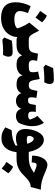

<svg xmlns="http://www.w3.org/2000/svg" viewBox="1320 -2090 1072 3753"><g transform="rotate(90 1856.5 -213.0)"><path d="M579.1 -442.4 594.2 -411.6Q621.1 -356.9 640.4 -323Q659.7 -289.1 676.5 -270.8Q693.4 -252.4 713.1 -245.6Q732.9 -238.8 760.7 -238.8H761.2V0H760.7Q743.7 0 731 -3.4Q718.3 -6.8 704.1 -14.2Q699.7 79.1 651.1 150.6Q602.5 222.2 520 262.5Q437.5 302.7 331.1 302.7Q179.7 302.7 101.6 231Q23.4 159.2 23.4 21Q23.4 -53.2 41.5 -124.3Q59.6 -195.3 98.6 -276.4L234.9 -222.7Q213.9 -169.4 204.8 -131.8Q195.8 -94.2 195.8 -59.6Q195.8 -10.3 238 16.4Q280.3 43 358.4 43Q422.4 43 468 28.3Q513.7 13.7 533.2 -13.2Q529.8 -39.1 512.9 -80.3Q496.1 -121.6 472.2 -167Q448.2 -212.4 421.9 -250.5ZM284.7 -592.3Q322.3 -578.6 355 -553.2Q387.7 -527.8 415 -499Q392.6 -467.3 369.4 -435.1Q346.2 -402.8 321.8 -369.6Q293.5 -394.5 261.7 -417.7Q230 -440.9 192.4 -461.9Q240.7 -528.8 284.7 -592.3Z M775.9 89.8Q910.6 76.2 998.8 76.2Q1086.9 76.2 1086.9 159.2Q1086.9 203.1 1054.7 263.7Q1033.2 262.7 965.6 262.7Q897.9 262.7 756.8 277.3Q729.5 253.9 711.9 239.3Q746.6 157.2 775.9 89.8ZM761.2 0Q749.5 0 743.7 -8.3Q737.8 -16.6 737.8 -41V-197.8Q737.8 -222.2 743.7 -230.5Q749.5 -238.8 761.2 -238.8H860.8Q910.6 -238.8 939.5 -247.8Q968.3 -256.8 984.1 -277.3Q1000 -297.9 1009 -332.8Q1018.1 -367.7 1028.3 -419.4L1168.9 -402.3Q1164.1 -379.9 1160.4 -358.6Q1156.7 -337.4 1156.7 -318.8Q1156.7 -283.2 1176.3 -261Q1195.8 -238.8 1252 -238.8H1252.4V0H1252Q1169.4 0 1127.2 -24.2Q1085 -48.3 1060.5 -108.9Q1033.7 -47.4 980 -23.7Q926.3 0 860.8 0Z M1252.4 0Q1240.7 0 1234.9 -8.3Q1229 -16.6 1229 -41V-197.8Q1229 -222.2 1234.9 -230.5Q1240.7 -238.8 1252.4 -238.8Q1317.4 -238.8 1346.7 -246.1Q1376 -253.4 1383.8 -272.7Q1391.6 -292 1391.6 -327.6Q1391.6 -346.2 1387.2 -374.8Q1382.8 -403.3 1378.9 -420.4L1523.9 -451.7Q1537.1 -371.6 1548.3 -325Q1559.6 -278.3 1580.6 -258.5Q1601.6 -238.8 1643.6 -238.8H1644V0H1643.6Q1597.7 0 1560.1 -6.8Q1522.5 -13.7 1494.9 -38.3Q1467.3 -63 1451.2 -115.7Q1436.5 -73.7 1404.5 -48.3Q1372.6 -22.9 1332.5 -11.5Q1292.5 0 1252.4 0ZM1310.1 -715.3Q1444.8 -729 1533 -729Q1621.1 -729 1621.1 -646Q1621.1 -602.1 1588.9 -541.5Q1567.4 -542.5 1499.8 -542.5Q1432.1 -542.5 1291 -527.8Q1263.7 -551.3 1246.1 -565.9Q1280.8 -647.9 1310.1 -715.3Z M2251.5 11.2Q2191.9 11.2 2155 -16.8Q2118.2 -44.9 2105.5 -95.7Q2090.3 -42 2047.1 -15.1Q2003.9 11.7 1953.6 11.7Q1898.9 11.7 1856.4 -16.8Q1814 -45.4 1800.3 -95.7Q1790 -63.5 1764.2 -42.2Q1738.3 -21 1706.1 -10.5Q1673.8 0 1644 0Q1632.3 0 1626.5 -8.3Q1620.6 -16.6 1620.6 -41V-197.8Q1620.6 -222.2 1626.5 -230.5Q1632.3 -238.8 1644 -238.8Q1685.1 -238.8 1705.1 -254.2Q1725.1 -269.5 1735.4 -306.6Q1745.6 -343.8 1756.8 -407.7L1893.1 -388.7Q1881.3 -328.1 1881.3 -293Q1881.3 -254.4 1892.6 -239.3Q1903.8 -224.1 1945.3 -224.1Q1976.1 -224.1 1991.9 -237.8Q2007.8 -251.5 2016.1 -284.7Q2024.4 -317.9 2031.2 -376.5H2167Q2164.6 -358.4 2162.8 -337.2Q2161.1 -315.9 2161.1 -300.8Q2161.1 -260.3 2179.2 -243.9Q2197.3 -227.5 2245.1 -227.5Q2272.5 -227.5 2285.6 -234.4Q2298.8 -241.2 2318.4 -261.2Q2305.7 -298.3 2287.4 -337.2Q2269 -376 2244.6 -407.2L2380.9 -535.2Q2406.2 -497.6 2426 -440.2Q2445.8 -382.8 2445.8 -293.5Q2445.8 -256.8 2437.3 -212.2Q2428.7 -167.5 2413.3 -122.1Q2397.9 -76.7 2377.4 -36.6Q2347.2 -13.7 2318.8 -1.2Q2290.5 11.2 2251.5 11.2Z M2713.9 -533.2Q2772.5 -533.2 2820.1 -493.7Q2867.7 -454.1 2900.9 -387.2Q2934.1 -320.3 2949.2 -238.8H3001.5V0H2955.1Q2943.8 84 2912.1 150.6Q2880.4 217.3 2824.2 256.1Q2768.1 294.9 2682.6 294.9Q2646 294.9 2614.3 289.1Q2582.5 283.2 2548.1 267.1Q2513.7 251 2468.8 220.7L2524.4 95.7Q2619.6 92.8 2690.4 74.2Q2761.2 55.7 2824.2 20.5Q2824.2 11.2 2824.2 1.7Q2824.2 -7.8 2823.7 -18.1Q2796.9 -4.4 2760.7 3.7Q2724.6 11.7 2679.7 11.7Q2595.7 11.7 2548.3 -34.4Q2501 -80.6 2501 -169.4Q2501 -228 2514.4 -291.7Q2527.8 -355.5 2554.7 -410.2Q2581.5 -464.8 2621.3 -499Q2661.1 -533.2 2713.9 -533.2ZM2691.4 -335.4Q2674.8 -335.4 2662.1 -320.1Q2649.4 -304.7 2642.3 -283.2Q2635.3 -261.7 2635.3 -243.7Q2635.3 -216.3 2655.8 -208.3Q2676.3 -200.2 2704.6 -200.2Q2726.6 -200.2 2749.5 -203.1Q2772.5 -206.1 2791 -210.4Q2772.9 -264.2 2747.8 -299.8Q2722.7 -335.4 2691.4 -335.4Z M3200.2 -603Q3230 -603 3274.9 -587.9Q3319.8 -572.8 3373.5 -547.4Q3442.4 -514.6 3524.7 -494.1Q3606.9 -473.6 3687.5 -473.6L3634.8 -277.3Q3589.8 -277.3 3549.3 -256.3Q3508.8 -235.4 3474.6 -205.6Q3440.4 -175.8 3414.6 -148.4Q3383.3 -115.7 3340.3 -81.3Q3297.4 -46.9 3234.1 -23.4Q3170.9 0 3077.6 0H3001.5Q2989.7 0 2983.9 -8.3Q2978 -16.6 2978 -41V-197.8Q2978 -222.2 2983.9 -230.5Q2989.7 -238.8 3001.5 -238.8H3053.7Q3127.9 -238.8 3180.7 -252.4Q3233.4 -266.1 3275.1 -289.1Q3316.9 -312 3358.9 -339.8Q3333.5 -351.1 3311.5 -360.4Q3289.6 -369.6 3271.5 -376Q3228.5 -392.6 3203.6 -392.6Q3154.8 -392.6 3154.8 -295.9L3022.5 -303.7Q3022.5 -397.5 3047.4 -464.4Q3072.3 -531.2 3112.8 -567.1Q3153.3 -603 3200.2 -603ZM3236.8 67.4Q3274.4 81.1 3307.1 106.4Q3339.8 131.8 3367.2 160.6Q3344.7 192.4 3321.5 224.6Q3298.3 256.8 3273.9 290Q3245.6 265.1 3213.9 241.9Q3182.1 218.8 3144.5 197.8Q3192.9 130.9 3236.8 67.4Z"/></g></svg>

Font: Pinar-FD Black
Style: Regular
Weight: 900
Designer: Amin Abedi
Version: Version 3.000